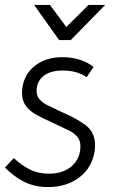

<svg xmlns="http://www.w3.org/2000/svg" viewBox="-34 -744 479 776"><path d="M-14 -67 22 -105Q54 -75 87.5 -58.5Q121 -42 163 -42Q221 -42 256 -72.5Q291 -103 291 -154Q291 -176 279 -190.5Q267 -205 248.5 -214.5Q230 -224 181 -247Q136 -267 110.5 -281.5Q85 -296 70 -317Q55 -338 55 -368Q55 -380 56 -386Q63 -444 107.5 -478.5Q152 -513 219 -513Q255 -513 288.5 -502.5Q322 -492 344 -473L316 -432Q278 -459 220 -459Q170 -459 142 -437Q114 -415 114 -376Q114 -356 126 -342.5Q138 -329 154.5 -320.5Q171 -312 216 -291Q287 -260 318.5 -232.5Q350 -205 350 -158Q350 -144 349 -137Q340 -69 288.5 -28.5Q237 12 160 12Q106 12 64 -9Q22 -30 -14 -67ZM104 -724H168L234 -635L324 -724H391L252 -582H205Z"/></svg>

Font: Bellota
Style: Italic
Weight: 400
Italic angle: -7.5°
Designer: Kemie Guaida
Foundry: Kemie Guaida
Version: Version 4.001